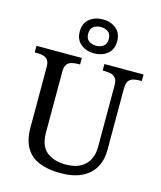

<svg xmlns="http://www.w3.org/2000/svg" viewBox="-140 -1079 998 1190"><g transform="rotate(15 358.5 -484.5)"><path d="M362 10Q283 10 226.5 -12.5Q170 -35 140 -85Q110 -135 110 -216V-604Q110 -634 98.5 -648.5Q87 -663 68.5 -667.5Q50 -672 28 -672H15V-714H306V-672H293Q271 -672 252 -667Q233 -662 222 -647Q211 -632 211 -600V-210Q211 -123 258 -86.5Q305 -50 378 -50Q436 -50 473 -70Q510 -90 528 -125.5Q546 -161 546 -206V-604Q546 -634 534.5 -648.5Q523 -663 504.5 -667.5Q486 -672 464 -672H451V-714H702V-672H689Q667 -672 648 -667Q629 -662 618 -647Q607 -632 607 -600V-204Q607 -138 579 -90Q551 -42 496.5 -16Q442 10 362 10ZM371 -761Q321 -761 286 -789Q251 -817 251 -870Q251 -923 286 -951Q321 -979 371 -979Q421 -979 456 -951Q491 -923 491 -870Q491 -817 456 -789Q421 -761 371 -761ZM371 -810Q398 -810 417.5 -824Q437 -838 437 -870Q437 -902 417.5 -916Q398 -930 371 -930Q344 -930 324.5 -916Q305 -902 305 -870Q305 -838 324.5 -824Q344 -810 371 -810Z"/></g></svg>

Font: Noto Serif Lao
Style: Regular
Weight: 400
Designer: Monotype Design Team
Foundry: Monotype Imaging Inc.
Version: Version 2.003